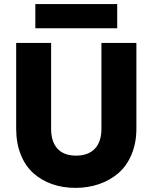

<svg xmlns="http://www.w3.org/2000/svg" viewBox="-20 -912 745 939"><path d="M59.1 -283.2V-702.1H230V-282.2Q230 -219.2 261 -185.1Q292 -150.9 352.1 -150.9Q412.1 -150.9 444.1 -185.1Q476.1 -219.2 476.1 -282.2V-702.1H647V-283.2Q647 -212.4 623.3 -156.2Q599.6 -100.1 558.6 -64.9Q517.6 -29.8 464.1 -11.5Q410.6 6.8 349.1 6.8Q287.1 6.8 234.9 -11.5Q182.6 -29.8 143.1 -65.2Q103.5 -100.6 81.3 -156.5Q59.1 -212.4 59.1 -283.2ZM152.8 -773.9V-892.1H553.2V-773.9Z"/></svg>

Font: SVN-Poppins
Style: Bold
Weight: 700
Designer: Ninad Kale (Devanagari), Jonny Pinhorn (Latin)
Foundry: Indian Type Foundry
Version: Version 3.200;PS 1.000;hotconv 16.6.54;makeotf.lib2.5.65590